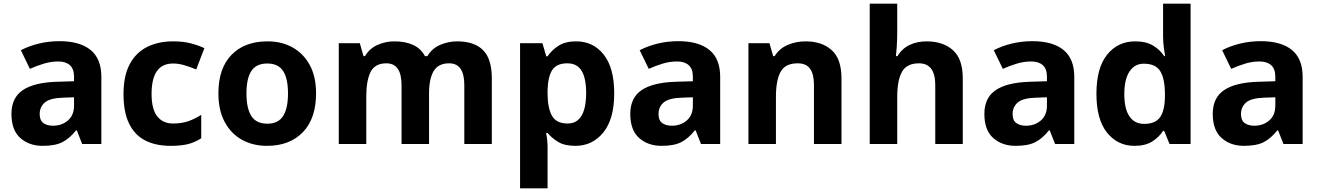

<svg xmlns="http://www.w3.org/2000/svg" viewBox="-20 -780 7151 1040"><path d="M302 -557Q412 -557 470.5 -509.5Q529 -462 529 -364V0H425L396 -74H392Q357 -30 318 -10Q279 10 211 10Q138 10 90 -32.5Q42 -75 42 -163Q42 -250 103 -291.5Q164 -333 286 -337L381 -340V-364Q381 -407 358.5 -427Q336 -447 296 -447Q256 -447 218 -435.5Q180 -424 142 -407L93 -508Q137 -531 190.5 -544Q244 -557 302 -557ZM323 -251Q251 -249 223 -225Q195 -201 195 -162Q195 -128 215 -113.5Q235 -99 267 -99Q315 -99 348 -127.5Q381 -156 381 -208V-253Z M904 10Q823 10 766 -19.5Q709 -49 679 -111Q649 -173 649 -270Q649 -370 683 -433Q717 -496 777.5 -526Q838 -556 917 -556Q973 -556 1014.5 -545Q1056 -534 1087 -519L1043 -404Q1008 -418 977.5 -427Q947 -436 917 -436Q801 -436 801 -271Q801 -189 831.5 -150Q862 -111 917 -111Q964 -111 1000 -123.5Q1036 -136 1070 -158V-31Q1036 -9 998.5 0.5Q961 10 904 10Z M1692 -274Q1692 -138 1620.5 -64Q1549 10 1426 10Q1350 10 1290.5 -23Q1231 -56 1197 -119.5Q1163 -183 1163 -274Q1163 -410 1234 -483Q1305 -556 1429 -556Q1506 -556 1565 -523Q1624 -490 1658 -427.5Q1692 -365 1692 -274ZM1315 -274Q1315 -193 1341.5 -151.5Q1368 -110 1428 -110Q1487 -110 1513.5 -151.5Q1540 -193 1540 -274Q1540 -355 1513.5 -395.5Q1487 -436 1428 -436Q1368 -436 1341.5 -395.5Q1315 -355 1315 -274Z M2456 -556Q2549 -556 2596.5 -508.5Q2644 -461 2644 -356V0H2495V-319Q2495 -437 2413 -437Q2354 -437 2329 -395Q2304 -353 2304 -274V0H2155V-319Q2155 -437 2073 -437Q2011 -437 1987.5 -390.5Q1964 -344 1964 -257V0H1815V-546H1929L1949 -476H1957Q1982 -518 2025.5 -537Q2069 -556 2116 -556Q2176 -556 2218 -536.5Q2260 -517 2282 -476H2295Q2320 -518 2364.5 -537Q2409 -556 2456 -556Z M3101 -556Q3193 -556 3250 -484.5Q3307 -413 3307 -274Q3307 -135 3248 -62.5Q3189 10 3097 10Q3038 10 3003 -11.5Q2968 -33 2946 -60H2938Q2942 -41 2944 -20.5Q2946 0 2946 20V240H2797V-546H2918L2939 -475H2946Q2968 -508 3005 -532Q3042 -556 3101 -556ZM3053 -437Q2995 -437 2971.5 -401Q2948 -365 2946 -291V-275Q2946 -196 2969.5 -153.5Q2993 -111 3055 -111Q3089 -111 3111 -130Q3133 -149 3144 -186Q3155 -223 3155 -276Q3155 -356 3130.5 -396.5Q3106 -437 3053 -437Z M3654 -557Q3764 -557 3822.5 -509.5Q3881 -462 3881 -364V0H3777L3748 -74H3744Q3709 -30 3670 -10Q3631 10 3563 10Q3490 10 3442 -32.5Q3394 -75 3394 -163Q3394 -250 3455 -291.5Q3516 -333 3638 -337L3733 -340V-364Q3733 -407 3710.5 -427Q3688 -447 3648 -447Q3608 -447 3570 -435.5Q3532 -424 3494 -407L3445 -508Q3489 -531 3542.5 -544Q3596 -557 3654 -557ZM3675 -251Q3603 -249 3575 -225Q3547 -201 3547 -162Q3547 -128 3567 -113.5Q3587 -99 3619 -99Q3667 -99 3700 -127.5Q3733 -156 3733 -208V-253Z M4344 -556Q4432 -556 4485 -508.5Q4538 -461 4538 -356V0H4389V-319Q4389 -378 4368 -407.5Q4347 -437 4301 -437Q4233 -437 4208 -390.5Q4183 -344 4183 -257V0H4034V-546H4148L4168 -476H4176Q4202 -518 4247.5 -537Q4293 -556 4344 -556Z M4840 -605Q4840 -565 4837.5 -528Q4835 -491 4833 -476H4841Q4867 -518 4908 -537Q4949 -556 4999 -556Q5088 -556 5141.5 -508.5Q5195 -461 5195 -356V0H5046V-319Q5046 -437 4958 -437Q4891 -437 4865.5 -390.5Q4840 -344 4840 -257V0H4691V-760H4840Z M5572 -557Q5682 -557 5740.5 -509.5Q5799 -462 5799 -364V0H5695L5666 -74H5662Q5627 -30 5588 -10Q5549 10 5481 10Q5408 10 5360 -32.5Q5312 -75 5312 -163Q5312 -250 5373 -291.5Q5434 -333 5556 -337L5651 -340V-364Q5651 -407 5628.5 -427Q5606 -447 5566 -447Q5526 -447 5488 -435.5Q5450 -424 5412 -407L5363 -508Q5407 -531 5460.5 -544Q5514 -557 5572 -557ZM5593 -251Q5521 -249 5493 -225Q5465 -201 5465 -162Q5465 -128 5485 -113.5Q5505 -99 5537 -99Q5585 -99 5618 -127.5Q5651 -156 5651 -208V-253Z M6125 10Q6034 10 5976.5 -61.5Q5919 -133 5919 -272Q5919 -412 5977 -484Q6035 -556 6129 -556Q6188 -556 6226 -533Q6264 -510 6286 -476H6291Q6288 -492 6284 -522.5Q6280 -553 6280 -585V-760H6429V0H6315L6286 -71H6280Q6258 -37 6221 -13.5Q6184 10 6125 10ZM6177 -109Q6239 -109 6264 -145.5Q6289 -182 6290 -255V-271Q6290 -351 6265.5 -393Q6241 -435 6175 -435Q6126 -435 6098 -392.5Q6070 -350 6070 -270Q6070 -190 6098 -149.5Q6126 -109 6177 -109Z M6809 -557Q6919 -557 6977.5 -509.5Q7036 -462 7036 -364V0H6932L6903 -74H6899Q6864 -30 6825 -10Q6786 10 6718 10Q6645 10 6597 -32.5Q6549 -75 6549 -163Q6549 -250 6610 -291.5Q6671 -333 6793 -337L6888 -340V-364Q6888 -407 6865.5 -427Q6843 -447 6803 -447Q6763 -447 6725 -435.5Q6687 -424 6649 -407L6600 -508Q6644 -531 6697.5 -544Q6751 -557 6809 -557ZM6830 -251Q6758 -249 6730 -225Q6702 -201 6702 -162Q6702 -128 6722 -113.5Q6742 -99 6774 -99Q6822 -99 6855 -127.5Q6888 -156 6888 -208V-253Z"/></svg>

Font: Noto Sans Sora Sompeng
Style: Bold
Weight: 700
Designer: Monotype Design Team. David Williams.
Foundry: Monotype Imaging Inc.
Version: Version 2.101